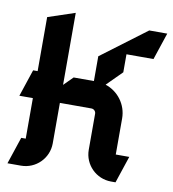

<svg xmlns="http://www.w3.org/2000/svg" viewBox="-79 -750 759 840"><g transform="rotate(10 300.0 -330.0)"><path d="M440 -460V-540H560L600 -660H520L320 -510V-400H230L190 -360V-680L70 -640V-400H50L10 -280H70V-100H50L10 20H70C136.2 20 190 -33.8 190 -100V-280H330C341 -280 350 -271 350 -260V-100C350 -33.8 403.8 20 470 20H490L530 -100H470V-260C470 -322.2 429.4 -375 373.2 -393.2Z"/></g></svg>

Font: Abibas
Style: Medium
Weight: 500
Version: Version 0.3